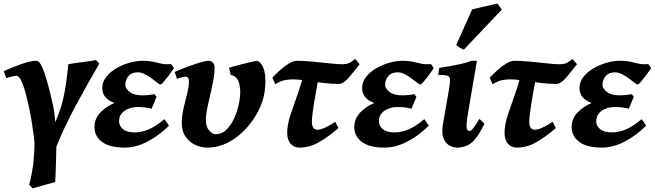

<svg xmlns="http://www.w3.org/2000/svg" viewBox="-20 -791 3598 1055"><path d="M525.4 -440.9Q460.9 -330.1 395.5 -209.2Q330.1 -88.4 282.7 32.2Q282.7 32.2 275.4 16.1Q268.1 0 260 -19.5Q252 -39.1 249 -49.3Q278.8 -105 297.1 -151.9Q315.4 -198.7 325.9 -242.7Q336.4 -286.6 343 -333.7Q349.6 -380.9 355.5 -438Q364.3 -440.4 385.5 -443.4Q406.7 -446.3 431.6 -449.5Q456.5 -452.6 477.8 -455.8Q499 -459 507.8 -460.9ZM290 -7.8Q290 2.4 289.3 33Q288.6 63.5 287.6 100.3Q286.6 137.2 285.4 168Q284.2 198.7 283.2 209Q269.5 212.9 244.1 220.2Q218.8 227.5 194.8 234.1Q170.9 240.7 160.2 244.1Q157.2 241.2 151.9 235.6Q146.5 230 140.6 225.1Q160.2 145 164.8 88.1Q169.4 31.2 169.4 0Q169.4 -10.7 165.8 -42Q162.1 -73.2 155.3 -115.7Q148.4 -158.2 138.9 -203.4Q129.4 -248.5 118.4 -287.4Q107.4 -326.2 95.2 -350.3Q83 -374.5 70.3 -374.5Q62.5 -374.5 49.1 -371.3Q35.6 -368.2 24.9 -365Q14.2 -361.8 14.2 -361.8L1 -400.4Q49.8 -421.9 98.9 -439.5Q147.9 -457 180.7 -457Q195.8 -457 210.7 -424.3Q225.6 -391.6 241.2 -335.2Q256.8 -278.8 272.5 -207Q276.4 -189 279.8 -160.9Q283.2 -132.8 285.4 -102.8Q287.6 -72.8 288.8 -47.1Q290 -21.5 290 -7.8Z M935.5 -416Q920.9 -394.5 905.5 -374Q890.1 -353.5 878.4 -340.1Q866.7 -326.7 861.8 -326.7Q856.9 -326.7 844 -336.7Q831.1 -346.7 813.5 -360.1Q795.9 -373.5 775.9 -383.5Q755.9 -393.6 737.3 -393.6Q703.1 -393.6 685.8 -372.8Q668.5 -352.1 668.5 -323.2Q668.5 -305.7 691.9 -286.4Q715.3 -267.1 762.2 -267.1Q777.8 -267.1 797.1 -269Q816.4 -271 828.6 -273.9L840.3 -258.8L813 -193.4Q797.9 -198.2 775.9 -200.7Q753.9 -203.1 738.3 -203.1Q693.8 -203.1 664.1 -182.1Q634.3 -161.1 634.3 -124Q634.3 -99.1 655.8 -81.3Q677.2 -63.5 719.2 -63.5Q755.4 -63.5 793.7 -78.4Q832 -93.3 883.8 -136.2L908.7 -100.6Q853 -45.4 789.8 -12.7Q726.6 20 665.5 20Q581.5 20 540.3 -11.5Q499 -43 499 -91.8Q499 -139.2 531.5 -172.9Q564 -206.5 608.9 -225.1Q542 -249.5 542 -307.1Q542 -340.8 563.7 -368.4Q585.4 -396 619.4 -415.8Q653.3 -435.5 691.7 -446.3Q730 -457 763.2 -457Q798.8 -457 822.3 -451.4Q845.7 -445.8 867.2 -441.2Q888.7 -436.5 918.5 -439Q922.9 -437 927.7 -429Q932.6 -420.9 935.5 -416Z M1434.1 -287.1Q1427.2 -236.8 1400.4 -183.1Q1373.5 -129.4 1331.1 -83.3Q1288.6 -37.1 1234.1 -8.5Q1179.7 20 1116.7 20Q1086.9 20 1054 5.6Q1021 -8.8 998.8 -41.3Q976.6 -73.7 979 -127.9Q980.5 -163.1 990.2 -202.9Q1000 -242.7 1009 -278.6Q1018.1 -314.5 1018.1 -336.9Q1018.1 -359.4 1012.5 -364.5Q1006.8 -369.6 998 -369.6Q992.7 -369.6 981.7 -366.7Q970.7 -363.8 961.7 -360.8Q952.6 -357.9 952.6 -357.9L939.9 -395.5Q967.8 -408.2 1005.4 -422.4Q1043 -436.5 1076.7 -446.8Q1110.4 -457 1125.5 -457Q1139.6 -457 1149.4 -447.8Q1159.2 -438.5 1159.2 -416Q1159.2 -388.2 1152.8 -353.3Q1146.5 -318.4 1137.9 -282Q1129.4 -245.6 1122.1 -212.6Q1114.7 -179.7 1112.3 -155.8Q1107.4 -101.1 1126.5 -77.4Q1145.5 -53.7 1163.6 -53.7Q1202.6 -53.7 1230.7 -85Q1258.8 -116.2 1275.9 -162.8Q1293 -209.5 1298.3 -256.3Q1303.7 -303.7 1292.2 -338.4Q1280.8 -373 1248 -379.4L1238.3 -418Q1257.8 -424.8 1287.4 -432.6Q1316.9 -440.4 1345.9 -447.3Q1375 -454.1 1392.1 -457Q1420.4 -447.3 1432.1 -403.1Q1443.8 -358.9 1434.1 -287.1Z M1956.1 -438.5Q1923.3 -395.5 1894.8 -362.5Q1866.2 -329.6 1842.3 -329.6Q1800.8 -329.6 1751.7 -335.9Q1702.6 -342.3 1659.4 -348.6Q1616.2 -355 1591.8 -355Q1568.4 -355 1545.7 -350.8Q1522.9 -346.7 1492.2 -328.1L1476.6 -364.3Q1493.7 -382.8 1517.8 -404.5Q1542 -426.3 1566.9 -441.7Q1591.8 -457 1611.3 -457Q1649.9 -457 1698 -452.4Q1746.1 -447.8 1790 -442.9Q1834 -438 1859.4 -438Q1887.2 -438 1903.1 -447Q1918.9 -456.1 1931.2 -467.3ZM1839.8 -86.9Q1783.7 -39.1 1732.4 -9.5Q1681.2 20 1626 20Q1594.7 20 1576.4 -1.5Q1558.1 -22.9 1558.1 -62Q1558.1 -105.5 1576.7 -161.4Q1595.2 -217.3 1618.4 -282.5Q1641.6 -347.7 1656.2 -418L1740.2 -415Q1719.7 -309.1 1706.8 -231.7Q1693.8 -154.3 1693.8 -122.6Q1693.8 -78.1 1724.1 -78.1Q1756.3 -78.1 1822.3 -121.6Z M2363.3 -416Q2348.6 -394.5 2333.3 -374Q2317.9 -353.5 2306.2 -340.1Q2294.4 -326.7 2289.6 -326.7Q2284.7 -326.7 2271.7 -336.7Q2258.8 -346.7 2241.2 -360.1Q2223.6 -373.5 2203.6 -383.5Q2183.6 -393.6 2165 -393.6Q2130.9 -393.6 2113.5 -372.8Q2096.2 -352.1 2096.2 -323.2Q2096.2 -305.7 2119.6 -286.4Q2143.1 -267.1 2189.9 -267.1Q2205.6 -267.1 2224.9 -269Q2244.1 -271 2256.3 -273.9L2268.1 -258.8L2240.7 -193.4Q2225.6 -198.2 2203.6 -200.7Q2181.6 -203.1 2166 -203.1Q2121.6 -203.1 2091.8 -182.1Q2062 -161.1 2062 -124Q2062 -99.1 2083.5 -81.3Q2105 -63.5 2147 -63.5Q2183.1 -63.5 2221.4 -78.4Q2259.8 -93.3 2311.5 -136.2L2336.4 -100.6Q2280.8 -45.4 2217.5 -12.7Q2154.3 20 2093.3 20Q2009.3 20 1968 -11.5Q1926.8 -43 1926.8 -91.8Q1926.8 -139.2 1959.2 -172.9Q1991.7 -206.5 2036.6 -225.1Q1969.7 -249.5 1969.7 -307.1Q1969.7 -340.8 1991.5 -368.4Q2013.2 -396 2047.1 -415.8Q2081.1 -435.5 2119.4 -446.3Q2157.7 -457 2190.9 -457Q2226.6 -457 2250 -451.4Q2273.4 -445.8 2294.9 -441.2Q2316.4 -436.5 2346.2 -439Q2350.6 -437 2355.5 -429Q2360.4 -420.9 2363.3 -416Z M2642.1 -111.8Q2609.4 -42.5 2575.9 -11.2Q2542.5 20 2491.2 20Q2467.8 20 2447 7.1Q2426.3 -5.9 2416 -33.7Q2405.8 -61.5 2413.6 -107.4L2446.8 -297.4Q2453.1 -335.4 2452.9 -352.8Q2452.6 -370.1 2438.2 -374.8Q2423.8 -379.4 2387.7 -379.4L2394 -418Q2414.6 -421.4 2448 -427Q2481.4 -432.6 2515.4 -440.2Q2549.3 -447.8 2570.8 -457H2600.6L2551.8 -170.4Q2544.4 -125.5 2543.7 -105.5Q2543 -85.4 2546.9 -79.6Q2550.8 -73.7 2556.2 -71.3Q2564.5 -67.9 2577.4 -82.8Q2590.3 -97.7 2614.3 -137.7ZM2737.3 -738.3 2528.8 -518.1Q2521 -520.5 2508.1 -528.3Q2495.1 -536.1 2486.8 -543.9L2574.2 -738.8Q2582.5 -741.2 2601.3 -745.8Q2620.1 -750.5 2642.6 -755.6Q2665 -760.7 2684.8 -764.9Q2704.6 -769 2713.9 -771Z M3150.4 -438.5Q3117.7 -395.5 3089.1 -362.5Q3060.5 -329.6 3036.6 -329.6Q2995.1 -329.6 2946 -335.9Q2897 -342.3 2853.8 -348.6Q2810.5 -355 2786.1 -355Q2762.7 -355 2740 -350.8Q2717.3 -346.7 2686.5 -328.1L2670.9 -364.3Q2688 -382.8 2712.2 -404.5Q2736.3 -426.3 2761.2 -441.7Q2786.1 -457 2805.7 -457Q2844.2 -457 2892.3 -452.4Q2940.4 -447.8 2984.4 -442.9Q3028.3 -438 3053.7 -438Q3081.5 -438 3097.4 -447Q3113.3 -456.1 3125.5 -467.3ZM3034.2 -86.9Q2978 -39.1 2926.8 -9.5Q2875.5 20 2820.3 20Q2789.1 20 2770.8 -1.5Q2752.4 -22.9 2752.4 -62Q2752.4 -105.5 2771 -161.4Q2789.6 -217.3 2812.7 -282.5Q2835.9 -347.7 2850.6 -418L2934.6 -415Q2914.1 -309.1 2901.1 -231.7Q2888.2 -154.3 2888.2 -122.6Q2888.2 -78.1 2918.5 -78.1Q2950.7 -78.1 3016.6 -121.6Z M3557.6 -416Q3543 -394.5 3527.6 -374Q3512.2 -353.5 3500.5 -340.1Q3488.8 -326.7 3483.9 -326.7Q3479 -326.7 3466.1 -336.7Q3453.1 -346.7 3435.5 -360.1Q3418 -373.5 3397.9 -383.5Q3377.9 -393.6 3359.4 -393.6Q3325.2 -393.6 3307.9 -372.8Q3290.5 -352.1 3290.5 -323.2Q3290.5 -305.7 3314 -286.4Q3337.4 -267.1 3384.3 -267.1Q3399.9 -267.1 3419.2 -269Q3438.5 -271 3450.7 -273.9L3462.4 -258.8L3435.1 -193.4Q3419.9 -198.2 3397.9 -200.7Q3376 -203.1 3360.4 -203.1Q3315.9 -203.1 3286.1 -182.1Q3256.3 -161.1 3256.3 -124Q3256.3 -99.1 3277.8 -81.3Q3299.3 -63.5 3341.3 -63.5Q3377.4 -63.5 3415.8 -78.4Q3454.1 -93.3 3505.9 -136.2L3530.8 -100.6Q3475.1 -45.4 3411.9 -12.7Q3348.6 20 3287.6 20Q3203.6 20 3162.4 -11.5Q3121.1 -43 3121.1 -91.8Q3121.1 -139.2 3153.6 -172.9Q3186 -206.5 3231 -225.1Q3164.1 -249.5 3164.1 -307.1Q3164.1 -340.8 3185.8 -368.4Q3207.5 -396 3241.5 -415.8Q3275.4 -435.5 3313.7 -446.3Q3352.1 -457 3385.3 -457Q3420.9 -457 3444.3 -451.4Q3467.8 -445.8 3489.3 -441.2Q3510.7 -436.5 3540.5 -439Q3544.9 -437 3549.8 -429Q3554.7 -420.9 3557.6 -416Z"/></svg>

Font: Gentium Book Plus
Style: Bold Italic
Weight: 700
Italic angle: -8°
Designer: Victor Gaultney, Annie Olsen, Iska Routamaa, Becca Hirsbrunner
Foundry: SIL International
Version: Version 6.101